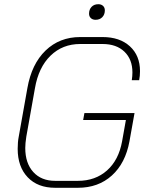

<svg xmlns="http://www.w3.org/2000/svg" viewBox="-20 -884 710 912"><path d="M64 -177Q64 -210 69 -235L110 -465Q130 -580 196.5 -644Q263 -708 361 -708H467Q549 -708 597 -664Q645 -620 645 -546Q645 -523 641 -503H606Q609 -523 609 -540Q609 -602 571 -638.5Q533 -675 467 -675H361Q277 -675 220 -619.5Q163 -564 146 -465L105 -235Q100 -203 100 -181Q100 -109 138 -67Q176 -25 242 -25H350Q433 -25 488.5 -74.5Q544 -124 560 -213L578 -314H375L381 -347H619L595 -213Q576 -109 511.5 -50.5Q447 8 350 8H242Q159 8 111.5 -42Q64 -92 64 -177ZM403 -819Q403 -839 415 -851.5Q427 -864 447 -864Q461 -864 469.5 -856Q478 -848 478 -835Q478 -815 466 -802.5Q454 -790 434 -790Q420 -790 411.5 -798Q403 -806 403 -819Z"/></svg>

Font: Bai Jamjuree ExtraLight
Style: Italic
Weight: 275
Italic angle: -10°
Version: Version 1.000; ttfautohint (v1.6)